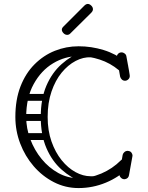

<svg xmlns="http://www.w3.org/2000/svg" viewBox="-20 -945 751 975"><path d="M379 10Q312 10 253.5 -20Q195 -50 151 -101Q107 -152 82.5 -216.5Q58 -281 58 -351Q58 -439 84 -506Q110 -573 155.5 -618.5Q201 -664 258.5 -687Q316 -710 379 -710Q444 -710 506 -691Q568 -672 618 -632Q631 -622 631 -608Q631 -596 622 -588Q613 -581 605 -581Q592 -581 583 -589Q540 -625 486.5 -642.5Q433 -660 379 -660Q310 -660 249.5 -623.5Q189 -587 151 -518Q113 -449 113 -351Q113 -293 134 -237.5Q155 -182 191.5 -137.5Q228 -93 276 -66.5Q324 -40 379 -40Q439 -40 495 -64Q551 -88 594 -131Q604 -141 617 -141Q628 -141 635 -135Q644 -129 644 -116Q644 -105 633 -94Q584 -45 517.5 -17.5Q451 10 379 10ZM611 -35Q601 -35 593.5 -43Q586 -51 586 -61Q586 -62 586.5 -63.5Q587 -65 587 -66L603 -159Q605 -167 612 -173Q619 -179 629 -179Q630 -179 631.5 -178.5Q633 -178 634 -178Q642 -177 647.5 -170Q653 -163 653 -154Q653 -153 652.5 -152Q652 -151 652 -149L635 -55Q632 -38 614 -35Q613 -35 612.5 -35Q612 -35 611 -35ZM615 -535Q605 -535 598.5 -541.5Q592 -548 590 -556Q582 -604 578 -624.5Q574 -645 573.5 -650Q573 -655 573 -655Q573 -665 580 -672Q587 -679 597 -679Q606 -679 613.5 -673Q621 -667 622 -658Q631 -610 634.5 -589.5Q638 -569 638.5 -564.5Q639 -560 639 -559Q639 -549 631.5 -542Q624 -535 615 -535ZM400 -18Q341 -41 292.5 -84Q244 -127 215.5 -193.5Q187 -260 187 -351Q187 -443 215.5 -509.5Q244 -576 293 -619.5Q342 -663 401 -685L442 -654Q403 -656 364 -635.5Q325 -615 293 -576Q261 -537 241.5 -480Q222 -423 222 -351Q222 -282 241.5 -226.5Q261 -171 293 -131.5Q325 -92 363.5 -71Q402 -50 440 -50Q445 -50 450 -50Q455 -50 459 -51ZM114 -433Q96 -433 96 -450Q96 -456 99.5 -462Q103 -468 113 -468H207Q225 -468 225 -451Q225 -444 221 -438.5Q217 -433 208 -433ZM108 -331Q90 -331 90 -348Q90 -354 93.5 -360Q97 -366 107 -366H201Q219 -366 219 -349Q219 -342 215 -336.5Q211 -331 202 -331ZM115 -234Q97 -234 97 -251Q97 -257 100.5 -263Q104 -269 114 -269H208Q226 -269 226 -252Q226 -245 222 -239.5Q218 -234 209 -234ZM336 -774Q330 -768 321 -768Q311 -768 303 -776Q294 -785 294 -794Q294 -802 301 -809L408 -916Q417 -925 426 -925Q435 -925 444 -916Q452 -908 452 -898Q452 -889 443 -880Z"/></svg>

Font: Nsibidi Libre Uzo
Style: Regular
Weight: 400
Designer: Oluwaseun Badejo
Version: Version 1.021